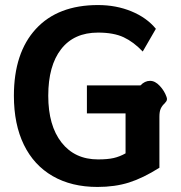

<svg xmlns="http://www.w3.org/2000/svg" viewBox="-20 -730 716 760"><path d="M35 -351Q35 -521 122 -615.5Q209 -710 368 -710Q440 -710 500.5 -685Q561 -660 597 -616L545 -526Q509 -564 469.5 -582.5Q430 -601 368 -601Q273 -601 222 -535.5Q171 -470 171 -351Q171 -233 223.5 -166Q276 -99 368 -99Q406 -99 430 -104.5Q454 -110 477 -123V-281H324V-392H536Q553 -410 574 -410Q594 -410 612.5 -390Q631 -370 639 -347Q641 -341 641 -338Q641 -333 638 -328.5Q635 -324 631 -320Q622 -312 616.5 -300.5Q611 -289 611 -268V-66Q546 -25 490.5 -7.5Q435 10 366 10Q263 10 188.5 -33Q114 -76 74.5 -157Q35 -238 35 -351Z"/></svg>

Font: Niramit
Style: Bold
Weight: 700
Designer: Katatrad Aksorn Co.,Ltd.
Foundry: Cadson Demak Co.,Ltd.
Version: Version 1.001; ttfautohint (v1.6)